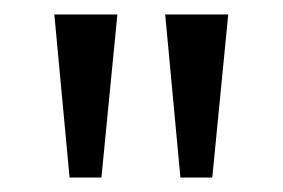

<svg xmlns="http://www.w3.org/2000/svg" viewBox="-20 -697 390 265"><path d="M142 -677 120 -452H76L55 -677ZM295 -677 273 -452H229L208 -677Z"/></svg>

Font: Rufina
Style: Regular
Weight: 400
Designer: Martin Sommaruga
Foundry: Martin Sommaruga
Version: Version 1.001